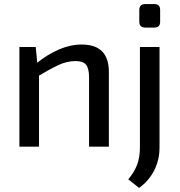

<svg xmlns="http://www.w3.org/2000/svg" viewBox="-20 -718 880 940"><path d="M380 -500Q513 -500 513 -366V0H416V-338Q416 -384 401 -401.5Q386 -419 350 -419Q307 -419 264 -398.5Q221 -378 161 -342L157 -407Q213 -452 269 -476Q325 -500 380 -500ZM155 -488 164 -394 171 -380V0H75V-488ZM761 -488V5Q761 46 749 82.5Q737 119 714.5 149.5Q692 180 661 202L608 160Q638 124 651.5 88Q665 52 665 5V-488ZM736 -698Q764 -698 764 -669V-612Q764 -583 736 -583H691Q662 -583 662 -612V-669Q662 -698 691 -698Z"/></svg>

Font: Exo 2 Medium
Style: Regular
Weight: 500
Designer: Natanael Gama
Foundry: Natanael Gama
Version: Version 2.010